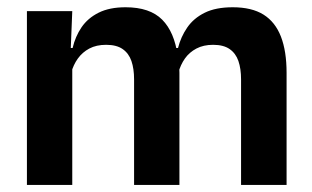

<svg xmlns="http://www.w3.org/2000/svg" viewBox="-20 -522 880 542"><path d="M789 0H660.5V-298Q660.5 -328 653 -349.8Q645.5 -371.5 628.2 -383.5Q611 -395.5 581.5 -395.5Q554.5 -395.5 534.5 -385Q514.5 -374.5 502 -356.8Q489.5 -339 483.5 -316.5L469.5 -386.5H482.5Q490.5 -418 508.5 -444.2Q526.5 -470.5 557.8 -486Q589 -501.5 637 -501.5Q690.5 -501.5 723.8 -480.8Q757 -460 773 -418.8Q789 -377.5 789 -316.5ZM184 0H56V-490.5H184L179 -366L184 -360.5ZM486.5 0H358.5V-298Q358.5 -328 351 -349.8Q343.5 -371.5 326.2 -383.5Q309 -395.5 279.5 -395.5Q252 -395.5 232.2 -385Q212.5 -374.5 199.8 -356.8Q187 -339 181 -316.5L161 -386.5H185Q192.5 -419 210.2 -445Q228 -471 258.5 -486.2Q289 -501.5 334.5 -501.5Q403 -501.5 437.8 -466.5Q472.5 -431.5 481.5 -364.5Q483.5 -354.5 485 -341.2Q486.5 -328 486.5 -316.5Z"/></svg>

Font: Anek Devanagari Medium SemiBold
Style: Regular
Weight: 600
Version: Version 1.003